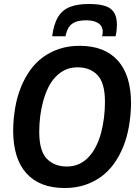

<svg xmlns="http://www.w3.org/2000/svg" viewBox="-20 -937 701 964"><path d="M305 7Q179 7 112.5 -67Q46 -141 46 -283Q47 -343 56.5 -397.5Q66 -452 85 -499Q104 -546 131.5 -584.5Q159 -623 196 -650Q233 -677 279 -692Q325 -707 380 -707Q505 -707 571.5 -633Q638 -559 638 -417Q637 -358 627.5 -303Q618 -248 599 -201Q580 -154 552.5 -115.5Q525 -77 488 -50Q451 -23 405.5 -8Q360 7 305 7ZM315 -101Q350 -101 377 -113.5Q404 -126 425.5 -149Q447 -172 462.5 -203Q478 -234 487.5 -270Q497 -306 502 -345.5Q507 -385 507 -425Q507 -521 469.5 -560Q432 -599 370 -599Q335 -599 308 -586.5Q281 -574 259 -551Q237 -528 222 -497Q207 -466 197 -430Q187 -394 182 -354.5Q177 -315 177 -275Q177 -179 215 -140Q253 -101 315 -101ZM427 -917Q473 -917 504.5 -908Q536 -899 551.5 -876Q567 -853 567 -813Q567 -799 565.5 -784.5Q564 -770 560 -755H493Q494 -762 495 -768Q496 -774 496 -779Q495 -799 484.5 -811Q474 -823 455.5 -829Q437 -835 414 -835Q377 -835 356 -825.5Q335 -816 324.5 -798.5Q314 -781 309 -755H242Q250 -817 272 -852.5Q294 -888 332 -902.5Q370 -917 427 -917Z"/></svg>

Font: Georama ExtraCondensed Thin SemiBold
Style: Italic
Weight: 600
Italic angle: -9°
Version: Version 1.001